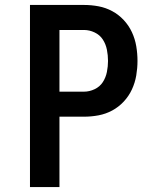

<svg xmlns="http://www.w3.org/2000/svg" viewBox="-20 -755 640 775"><path d="M101 0V-735H319Q349 -735 378 -729.5Q407 -724 433 -710Q459 -696 479.5 -674Q500 -652 512.5 -625Q525 -598 530 -568.5Q535 -539 535 -509Q535 -480 530 -450.5Q525 -421 512.5 -394Q500 -367 479.5 -345Q459 -323 433 -309Q407 -295 378 -289.5Q349 -284 319 -284H220V0ZM319 -385Q341 -385 362 -395Q383 -405 395 -423.5Q407 -442 411.5 -464.5Q416 -487 416 -509Q416 -532 411.5 -554.5Q407 -577 395 -595.5Q383 -614 362 -624Q341 -634 319 -634H220V-385Z"/></svg>

Font: R Plex Mono
Style: Bold
Weight: 700
Monospace: yes
Designer: Belleve Invis
Foundry: Belleve Invis
Version: Version 31.8.0